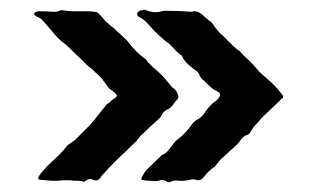

<svg xmlns="http://www.w3.org/2000/svg" viewBox="-20 -417 648 392"><path d="M343 -224Q346 -219 342 -214Q336 -208 334 -204Q328 -196 323 -194Q313 -190 311 -183Q310 -181 308 -178.5Q306 -176 305 -175Q285 -157 276 -148Q263 -137 259 -129Q257 -127 252 -123L240 -111Q237 -108 231.5 -103Q226 -98 224 -96L215 -87Q201 -73 195 -66Q186 -57 185 -54Q180 -47 173 -49Q172 -49 170 -50Q165 -53 158 -50Q156 -48 152 -46H150Q146 -48 138.5 -48Q131 -48 130 -48Q121 -50 96 -48Q90 -47 62 -50Q56 -50 59 -57Q60 -58 62 -61Q64 -64 65 -65Q67 -67 72.5 -73.5Q78 -80 82 -83Q108 -107 115 -117Q117 -120 123 -124Q124 -125 128 -127.5Q132 -130 133 -131L154 -152Q166 -164 171 -170Q175 -175 183.5 -186Q192 -197 197 -203Q198 -204 205 -209Q206 -211 210 -213.5Q214 -216 215 -217Q221 -221 216 -226Q215 -227 212.5 -229Q210 -231 209 -232Q202 -236 198 -243L189 -255Q188 -256 185.5 -259Q183 -262 180.5 -264Q178 -266 176 -268L168 -276Q167 -277 164.5 -278.5Q162 -280 161 -281Q141 -301 131 -310Q118 -323 112 -328Q110 -329 107 -331.5Q104 -334 102 -336Q96 -341 71 -371Q63 -381 55 -383Q54 -384 52.5 -385Q51 -386 50 -387V-390Q53 -394 59 -394Q78 -394 87 -393Q95 -392 104 -396H109Q121 -394 128 -394H156Q167 -394 172 -393Q176 -393 180 -391Q182 -389 185.5 -385Q189 -381 191 -379Q195 -373 201 -369Q205 -365 213 -359Q221 -351 225 -348Q227 -346 230 -343Q233 -340 236 -337.5Q239 -335 241 -332Q258 -310 276 -297Q279 -296 281 -291L293 -279Q297 -276 303.5 -270Q310 -264 313 -261L328 -243Q329 -241 332 -238.5Q335 -236 337 -234.5Q339 -233 340.5 -230Q342 -227 343 -224ZM553 -228Q554 -227 558 -221V-218Q551 -211 536 -197Q521 -183 514 -176L513 -175Q511 -172 506 -166.5Q501 -161 498 -158Q497 -157 496 -155Q493 -151 492 -149Q489 -142 483 -141Q477 -139 471 -131Q469 -127 463 -121L430 -91Q429 -90 427.5 -88Q426 -86 425 -85Q420 -78 419 -77Q407 -70 394 -53Q388 -47 380 -50Q373 -52 369 -50Q355 -47 344 -48Q335 -50 327 -45H323Q313 -52 304 -48Q301 -47 295 -47Q292 -48 285 -48Q278 -48 274 -49Q266 -49 270 -56Q271 -58 274 -63Q277 -68 279 -70Q284 -75 294.5 -85Q305 -95 310 -100Q312 -102 314 -102Q319 -104 326 -113Q336 -127 342 -132Q358 -143 374 -166Q375 -167 377.5 -169Q380 -171 381 -172Q390 -176 396 -184Q407 -202 422 -212L426 -216Q434 -227 422 -231Q421 -232 418 -233.5Q415 -235 414 -236Q410 -239 403 -246Q396 -253 392 -256Q390 -258 388 -262Q385 -271 377 -275Q375 -276 372 -279Q356 -291 352 -302Q352 -304 347 -306Q340 -312 334 -319L324 -329Q320 -331 318 -333Q302 -347 294 -355Q292 -357 285.5 -364.5Q279 -372 274 -376Q269 -380 263 -383Q260 -384 260 -390Q260 -392 265 -395Q266 -396 269 -396Q272 -396 273 -397H277Q294 -389 310 -394Q313 -395 320 -395Q328 -395 343.5 -394.5Q359 -394 367 -393Q373 -393 376 -394Q386 -394 393 -387Q397 -383 407 -375Q409 -374 413 -370Q425 -352 434 -345Q440 -340 445 -334Q462 -317 466 -315Q468 -313 469 -313Q472 -310 475 -306.5Q478 -303 482 -299.5Q486 -296 488 -294Q502 -280 508 -272Q513 -267 528.5 -253.5Q544 -240 551 -230Z"/></svg>

Font: Gutenberg Clean
Style: Regular
Weight: 400
Designer: Nicola Manzari, Bruno Pierini
Foundry: Unio | Creative Solutions
Version: Version 1.001;PS 001.001;hotconv 1.0.88;makeotf.lib2.5.64775